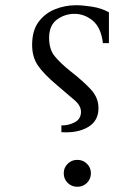

<svg xmlns="http://www.w3.org/2000/svg" viewBox="-20 -700 527 735"><path d="M215 -194V-220Q241 -219 265.5 -231.5Q290 -244 290 -272Q290 -295 266 -316Q242 -337 198 -374Q147 -417 125 -449.5Q103 -482 103 -528Q103 -583 127.5 -616Q152 -649 190.5 -664.5Q229 -680 271 -680Q296 -680 332 -674.5Q368 -669 397 -653V-535H374Q367 -594 335.5 -620.5Q304 -647 265 -647Q228 -647 198 -625Q168 -603 168 -555Q168 -512 188.5 -486Q209 -460 249 -428Q299 -389 328 -357.5Q357 -326 357 -286Q357 -237 317 -213.5Q277 -190 215 -194ZM276 15Q254 15 239 0Q224 -15 224 -37Q224 -58 239 -73Q254 -88 276 -88Q298 -88 313 -73Q328 -58 328 -37Q328 -15 313 0Q298 15 276 15Z"/></svg>

Font: Bona Nova SC
Style: Regular
Weight: 400
Designer: Mateusz Machalski
Foundry: Capitalics
Version: Version 4.001; ttfautohint (v1.8.4.7-5d5b)